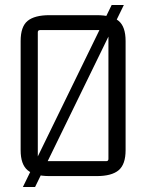

<svg xmlns="http://www.w3.org/2000/svg" viewBox="-20 -702 588 772"><path d="M429 -682H478L121 50H72ZM407 -581H141Q132 -581 132 -572V-63Q132 -54 141 -54H407Q416 -54 416 -63V-572Q416 -581 407 -581ZM63 -98V-537Q63 -595 91 -618Q119 -641 179 -641H369Q429 -641 457 -618Q485 -595 485 -537V-98Q485 -41 457 -17.5Q429 6 369 6H179Q119 6 91 -17.5Q63 -41 63 -98Z"/></svg>

Font: Gemunu Libre ExtraLight Light
Style: Regular
Weight: 300
Version: Version 1.100